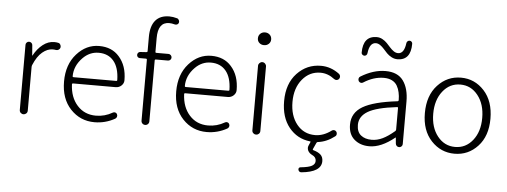

<svg xmlns="http://www.w3.org/2000/svg" viewBox="-61 -984 3719 1407"><g transform="rotate(5 1798.5 -281.0)"><path d="M99.6 -29.3V-508.8Q99.6 -518.6 106.9 -525.9Q114.3 -533.2 124 -533.2Q133.8 -533.2 141.6 -526.4Q149.4 -519.5 149.4 -508.8L155.3 -434.6Q155.3 -433.6 156.2 -433.6Q157.2 -433.6 157.2 -434.6Q185.5 -486.3 224.6 -516.6Q263.7 -546.9 307.6 -546.9Q324.2 -546.9 336.9 -543.9Q348.6 -542 353.5 -531.2Q357.4 -524.4 357.4 -516.6Q357.4 -512.7 356.4 -508.8Q353.5 -499 344.2 -493.7Q335 -488.3 324.2 -490.2Q315.4 -492.2 300.8 -492.2Q262.7 -492.2 225.6 -461.4Q188.5 -430.7 161.1 -365.2Q158.2 -358.4 158.2 -350.6V-29.3Q158.2 -16.6 149.4 -8.3Q140.6 0 128.9 0Q117.2 0 108.4 -8.3Q99.6 -16.6 99.6 -29.3Z M652.3 12.7Q546.9 12.7 475.6 -63Q404.3 -138.7 404.3 -265.6Q404.3 -390.6 474.1 -468.8Q543.9 -546.9 638.7 -546.9Q732.4 -546.9 786.1 -485.4Q844.7 -419.9 844.7 -312.5Q844.7 -290 827.1 -273.4Q809.6 -256.8 784.2 -256.8H470.7Q463.9 -256.8 463.9 -250Q467.8 -154.3 521 -95.2Q574.2 -36.1 658.2 -36.1Q723.6 -36.1 780.3 -69.3Q788.1 -74.2 797.9 -71.8Q807.6 -69.3 811.5 -60.5Q816.4 -51.8 813.5 -41.5Q810.5 -31.2 801.8 -26.4Q731.4 12.7 652.3 12.7ZM463.9 -308.6Q463.9 -302.7 470.7 -302.7H784.2Q792 -302.7 792 -309.6Q792 -310.5 792 -310.5Q790 -401.4 750 -449.2Q710 -497.1 639.6 -497.1Q573.2 -497.1 523.4 -446.3Q463.9 -385.7 463.9 -308.6Z M1189.5 -798.8Q1199.2 -795.9 1203.1 -786.1Q1206.1 -780.3 1206.1 -775.4Q1206.1 -771.5 1205.1 -766.6Q1202.1 -757.8 1193.4 -753.9Q1184.6 -750 1174.8 -752.9Q1154.3 -758.8 1134.8 -758.8Q1052.7 -758.8 1052.7 -641.6V-540Q1052.7 -533.2 1060.5 -533.2H1149.4Q1159.2 -533.2 1166.5 -525.9Q1173.8 -518.6 1173.8 -508.3Q1173.8 -498 1166.5 -491.2Q1159.2 -484.4 1149.4 -484.4H1060.5Q1052.7 -484.4 1052.7 -476.6V-29.3Q1052.7 -16.6 1044.4 -8.3Q1036.1 0 1023.9 0Q1011.7 0 1003.4 -8.3Q995.1 -16.6 995.1 -29.3V-476.6Q995.1 -484.4 987.3 -484.4H942.4Q933.6 -484.4 927.2 -490.7Q920.9 -497.1 920.9 -506.3Q920.9 -515.6 927.2 -522.5Q933.6 -529.3 942.4 -529.3L987.3 -532.2Q995.1 -533.2 995.1 -540V-644.5Q995.1 -724.6 1029.8 -766.1Q1064.5 -807.6 1131.8 -807.6Q1159.2 -807.6 1189.5 -798.8Z M1477.5 12.7Q1372.1 12.7 1300.8 -63Q1229.5 -138.7 1229.5 -265.6Q1229.5 -390.6 1299.3 -468.8Q1369.1 -546.9 1463.9 -546.9Q1557.6 -546.9 1611.3 -485.4Q1669.9 -419.9 1669.9 -312.5Q1669.9 -290 1652.3 -273.4Q1634.8 -256.8 1609.4 -256.8H1295.9Q1289.1 -256.8 1289.1 -250Q1293 -154.3 1346.2 -95.2Q1399.4 -36.1 1483.4 -36.1Q1548.8 -36.1 1605.5 -69.3Q1613.3 -74.2 1623 -71.8Q1632.8 -69.3 1636.7 -60.5Q1641.6 -51.8 1638.7 -41.5Q1635.7 -31.2 1627 -26.4Q1556.6 12.7 1477.5 12.7ZM1289.1 -308.6Q1289.1 -302.7 1295.9 -302.7H1609.4Q1617.2 -302.7 1617.2 -309.6Q1617.2 -310.5 1617.2 -310.5Q1615.2 -401.4 1575.2 -449.2Q1535.2 -497.1 1464.8 -497.1Q1398.4 -497.1 1348.6 -446.3Q1289.1 -385.7 1289.1 -308.6Z M1810.5 -29.3V-503.9Q1810.5 -515.6 1819.3 -524.4Q1828.1 -533.2 1839.8 -533.2Q1851.6 -533.2 1860.4 -524.4Q1869.1 -515.6 1869.1 -503.9V-29.3Q1869.1 -16.6 1860.4 -8.3Q1851.6 0 1839.8 0Q1828.1 0 1819.3 -8.3Q1810.5 -16.6 1810.5 -29.3ZM1840.8 -658.2Q1820.3 -658.2 1806.2 -670.9Q1792 -683.6 1792 -704.1Q1792 -725.6 1806.2 -738.8Q1820.3 -752 1840.8 -752Q1861.3 -752 1875.5 -738.8Q1889.6 -725.6 1889.6 -704.1Q1889.6 -684.6 1875.5 -671.4Q1861.3 -658.2 1840.8 -658.2Z M2295.9 14.6Q2289.1 14.6 2286.1 21.5L2264.6 68.4Q2261.7 75.2 2268.6 77.1Q2303.7 86.9 2322.3 104Q2340.8 121.1 2340.8 151.4Q2340.8 232.4 2194.3 246.1Q2193.4 246.1 2192.4 246.1Q2185.5 246.1 2179.7 242.2Q2173.8 237.3 2171.9 229.5Q2169.9 221.7 2174.3 215.8Q2178.7 210 2186.5 210Q2245.1 204.1 2268.6 190.9Q2292 177.7 2292 154.3Q2292 126 2261.7 112.3Q2241.2 102.5 2231.4 84Q2226.6 73.2 2226.6 63.5Q2226.6 54.7 2230.5 45.9L2241.2 21.5Q2245.1 14.6 2237.3 14.6Q2142.6 3.9 2083 -69.8Q2023.4 -143.6 2023.4 -262.7Q2023.4 -391.6 2095.2 -467.8Q2167 -543.9 2270.5 -543.9Q2344.7 -543.9 2407.2 -496.1Q2415 -489.3 2416 -478.5Q2417 -467.8 2410.2 -459Q2403.3 -451.2 2393.1 -450.2Q2382.8 -449.2 2374 -456.1Q2326.2 -493.2 2271.5 -493.2Q2191.4 -493.2 2138.2 -428.7Q2085 -364.3 2085 -262.7Q2085 -161.1 2136.2 -97.7Q2187.5 -34.2 2270.5 -34.2Q2332 -34.2 2390.6 -78.1Q2398.4 -84 2408.2 -82.5Q2418 -81.1 2423.8 -73.2Q2428.7 -66.4 2428.7 -57.6Q2428.7 -44.9 2418.9 -38.1Q2360.4 6.8 2295.9 14.6Z M2673.8 12.7Q2606.4 12.7 2563 -24.9Q2519.5 -62.5 2519.5 -133.8Q2519.5 -220.7 2598.1 -267.1Q2676.8 -313.5 2851.6 -334Q2859.4 -335 2859.4 -343.8Q2859.4 -374 2853.5 -399.4Q2848.6 -424.8 2835.4 -447.8Q2822.3 -470.7 2797.4 -483.4Q2772.5 -496.1 2737.3 -496.1Q2662.1 -496.1 2588.9 -449.2Q2581.1 -443.4 2571.3 -445.3Q2561.5 -447.3 2555.7 -456.1Q2550.8 -464.8 2552.7 -475.1Q2554.7 -485.4 2563.5 -490.2Q2656.2 -546.9 2745.1 -546.9Q2835 -546.9 2876 -490.2Q2917 -433.6 2917 -337.9V-24.4Q2917 -14.6 2909.7 -7.3Q2902.3 0 2892.6 0Q2881.8 0 2874.5 -6.8Q2867.2 -13.7 2866.2 -24.4L2862.3 -67.4Q2862.3 -68.4 2861.3 -68.4Q2860.4 -68.4 2859.4 -67.4Q2760.7 12.7 2673.8 12.7ZM2686.5 -36.1Q2727.5 -36.1 2767.1 -55.2Q2806.6 -74.2 2853.5 -114.3Q2859.4 -119.1 2859.4 -126V-285.2Q2859.4 -292 2851.6 -291Q2702.1 -273.4 2639.6 -236.3Q2577.1 -199.2 2577.1 -136.7Q2577.1 -85 2607.4 -60.5Q2637.7 -36.1 2686.5 -36.1ZM2823.2 -640.6Q2800.8 -640.6 2780.3 -651.4Q2759.8 -662.1 2745.1 -677.2Q2730.5 -692.4 2717.3 -707.5Q2704.1 -722.7 2688.5 -733.4Q2672.9 -744.1 2657.2 -744.1Q2610.4 -744.1 2601.6 -666Q2600.6 -656.2 2593.8 -650.4Q2586.9 -644.5 2578.1 -645.5Q2569.3 -646.5 2563.5 -653.3Q2558.6 -658.2 2558.6 -666Q2558.6 -789.1 2659.2 -789.1Q2681.6 -789.1 2701.2 -778.3Q2720.7 -767.6 2735.4 -752.4Q2750 -737.3 2763.2 -722.2Q2776.4 -707 2792 -696.3Q2807.6 -685.5 2824.2 -685.5Q2869.1 -685.5 2878.9 -763.7Q2879.9 -772.5 2886.7 -778.3Q2893.6 -784.2 2902.3 -783.7Q2911.1 -783.2 2917 -776.4Q2921.9 -770.5 2921.9 -762.7Q2921.9 -640.6 2823.2 -640.6Z M3058.6 -265.6Q3058.6 -394.5 3128.9 -470.7Q3199.2 -546.9 3300.3 -546.9Q3401.4 -546.9 3471.2 -470.7Q3541 -394.5 3541 -265.6Q3541 -137.7 3471.2 -62.5Q3401.4 12.7 3300.3 12.7Q3199.2 12.7 3128.9 -62.5Q3058.6 -137.7 3058.6 -265.6ZM3170.9 -101.1Q3221.7 -37.1 3300.3 -37.1Q3378.9 -37.1 3429.7 -101.1Q3480.5 -165 3480.5 -266.1Q3480.5 -367.2 3429.7 -431.6Q3378.9 -496.1 3300.3 -496.1Q3221.7 -496.1 3170.9 -431.6Q3120.1 -367.2 3120.1 -266.1Q3120.1 -165 3170.9 -101.1Z"/></g></svg>

Font: irohamaru Light
Style: Regular
Weight: 200
Designer: [Source Han Sans]
Ryoko NISHIZUKA  (kana & ideographs); Paul D. Hunt (Latin, Greek & Cyrillic); Wenlong ZHANG  (bopomofo
Version: Version 1.01